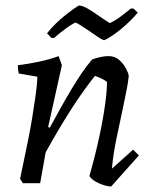

<svg xmlns="http://www.w3.org/2000/svg" viewBox="-20 -666 550 698"><path d="M384 12Q374 12 358.5 7.5Q343 3 328 -5.5Q313 -14 305 -26Q315 -61 324.5 -98.5Q334 -136 342 -173.5Q350 -211 356 -246.5Q362 -282 365.5 -313Q369 -344 369 -368Q362 -374 350 -380Q338 -386 325 -390Q306 -366 284 -335.5Q262 -305 239 -269Q216 -233 192.5 -193.5Q169 -154 146 -112L126 0H63L53 -16Q58 -40 65.5 -76Q73 -112 81.5 -153.5Q90 -195 97 -237.5Q104 -280 109.5 -319Q115 -358 116 -387L48 -399Q45 -411 45 -429Q80 -433 120.5 -441.5Q161 -450 193 -462L205 -429L155 -204L161 -202Q181 -238 200 -272.5Q219 -307 238.5 -339.5Q258 -372 277 -400Q296 -428 315 -450Q329 -455 344.5 -458.5Q360 -462 375 -462Q398 -462 413.5 -448Q429 -434 438 -417Q447 -400 448 -390Q446 -368 441 -343Q436 -318 430.5 -291Q425 -264 419 -236Q412 -203 405 -170Q398 -137 393.5 -107.5Q389 -78 387 -53L464 -122L485 -101ZM167 -528 151 -545Q166 -564 183.5 -581Q201 -598 222 -614.5Q243 -631 266 -646Q279 -646 297.5 -635.5Q316 -625 334 -612Q347 -603 359 -595Q371 -587 379 -582Q399 -591 419.5 -606.5Q440 -622 456 -635H465L481 -620Q469 -606 454 -591Q439 -576 422 -562Q405 -548 389 -537Q373 -526 360 -520Q353 -520 335.5 -532Q318 -544 299 -557Q285 -566 273 -574Q261 -582 254 -584Q245 -580 231 -570.5Q217 -561 202.5 -549.5Q188 -538 177 -528Z"/></svg>

Font: Labrada
Style: Italic
Weight: 400
Italic angle: -7°
Designer: Mercedes Jáuregui
Foundry: Omnibus-Type Team
Version: Version 1.000